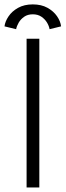

<svg xmlns="http://www.w3.org/2000/svg" viewBox="-48 -832 291 852"><path d="M70 -660H126.5V0H70ZM23.5 -702.5 -28 -715Q-25.5 -736.5 -10.2 -759.2Q5 -782 32.2 -797.2Q59.5 -812.5 97.5 -812.5Q135.5 -812.5 162.5 -797.5Q189.5 -782.5 205 -760Q220.5 -737.5 223 -715L172 -702.5Q169.5 -717 160.5 -732Q151.5 -747 135.8 -757.8Q120 -768.5 97.5 -768.5Q75 -768.5 59.5 -757.8Q44 -747 35.2 -732Q26.5 -717 23.5 -702.5Z"/></svg>

Font: League Spartan Thin Light
Style: Regular
Weight: 300
Version: Version 2.002